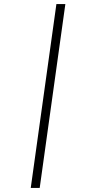

<svg xmlns="http://www.w3.org/2000/svg" viewBox="-20 -823 447 943"><path d="M301 -803 175 100H131L257 -803Z"/></svg>

Font: Fira Sans ExtraLight
Style: Italic
Weight: 275
Italic angle: -8°
Designer: Carrois Corporate & Edenspiekermann AG
Foundry: Carrois Corporate GbR & Edenspiekermann AG
Version: Version 4.203